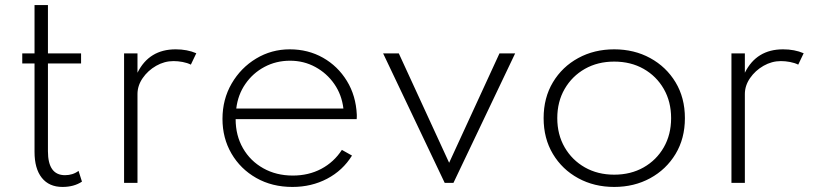

<svg xmlns="http://www.w3.org/2000/svg" viewBox="-20 -723 3232 759"><path d="M227 16Q272.5 16 304 -5L290.5 -47.5Q268 -30.5 237 -30.5Q169.5 -30.5 169.5 -125V-472H300.5V-512H169.5V-703H116.5V-512H68V-472H116.5V-122.5Q116.5 -56.5 145.2 -20.2Q174 16 227 16Z M470.5 0H523.5V-351Q523.5 -384.5 544 -414.2Q564.5 -444 597.2 -462.8Q630 -481.5 666 -481.5Q683.5 -481.5 702 -478Q720.5 -474.5 734.5 -467.5L756 -512.5Q720 -528 674.5 -528Q569.5 -528 523.5 -435.5V-512H470.5Z M1136 16Q1211.5 16 1273.2 -16.5Q1335 -49 1371.5 -108L1331.5 -130.5Q1300 -82 1250 -55.5Q1200 -29 1137.5 -29Q1072 -29 1020.8 -57.8Q969.5 -86.5 940.5 -137Q911.5 -187.5 911.5 -252H1390Q1390.5 -257.5 1390.5 -261Q1390.5 -264.5 1390.5 -269.5Q1387 -345 1351.2 -403.2Q1315.5 -461.5 1256.8 -494.8Q1198 -528 1125.5 -528Q1053 -528 992.5 -491.5Q932 -455 895.8 -392.8Q859.5 -330.5 859.5 -253Q859.5 -177 895 -116Q930.5 -55 993 -19.5Q1055.5 16 1136 16ZM914 -294Q920.5 -348.5 950 -391.2Q979.5 -434 1025.5 -458.5Q1071.5 -483 1126.5 -483Q1181 -483 1226.5 -458.2Q1272 -433.5 1301.5 -391Q1331 -348.5 1337.5 -294Z M1738 0H1772.5L2016.5 -512H1954.5L1755.5 -79.5L1556.5 -512H1494.5Z M2408 16Q2487 16 2550.2 -18.5Q2613.5 -53 2650.5 -114.2Q2687.5 -175.5 2687.5 -256Q2687.5 -336.5 2650.5 -397.8Q2613.5 -459 2550.2 -493.5Q2487 -528 2408 -528Q2329 -528 2265.8 -493.5Q2202.5 -459 2165.8 -397.8Q2129 -336.5 2129 -256Q2129 -175.5 2165.8 -114.2Q2202.5 -53 2265.8 -18.5Q2329 16 2408 16ZM2408 -32.5Q2343 -32.5 2292.2 -61.2Q2241.5 -90 2212.2 -140.5Q2183 -191 2183 -256Q2183 -321 2212.2 -371.5Q2241.5 -422 2292.2 -450.8Q2343 -479.5 2408 -479.5Q2473.5 -479.5 2524.2 -450.8Q2575 -422 2604 -371.5Q2633 -321 2633 -256Q2633 -191 2604 -140.5Q2575 -90 2524.2 -61.2Q2473.5 -32.5 2408 -32.5Z M2871.5 0H2924.5V-351Q2924.5 -384.5 2945 -414.2Q2965.5 -444 2998.2 -462.8Q3031 -481.5 3067 -481.5Q3084.5 -481.5 3103 -478Q3121.5 -474.5 3135.5 -467.5L3157 -512.5Q3121 -528 3075.5 -528Q2970.5 -528 2924.5 -435.5V-512H2871.5Z"/></svg>

Font: Spartan Light
Style: Regular
Weight: 300
Designer: Matt Bailey, Mirko Velimirovic
Foundry: Matt Bailey
Version: Version 1.003; ttfautohint (v1.8.3)